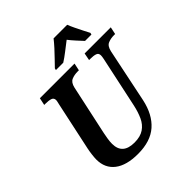

<svg xmlns="http://www.w3.org/2000/svg" viewBox="-246 -1099 1277 1277"><g transform="rotate(-45 392.5 -460.5)"><path d="M318 10Q210 10 152.5 -34.5Q95 -79 95 -160Q95 -177 98.5 -205.5Q102 -234 106 -252L179 -593Q186 -621 186 -628Q186 -650 167 -656Q148 -662 119 -662H107L118 -714H444L433 -662H421Q390 -662 365 -651.5Q340 -641 331 -602L255 -250Q251 -231 247 -206Q243 -181 243 -160Q243 -60 355 -60Q410 -60 444 -83Q478 -106 496.5 -146.5Q515 -187 526 -238L603 -598Q607 -618 607 -628Q607 -650 588.5 -656Q570 -662 541 -662H529L539 -714H785L774 -662H762Q732 -662 707 -651.5Q682 -641 673 -600L594 -219Q570 -108 503 -49Q436 10 318 10ZM329 -784Q347 -803 372 -828.5Q397 -854 421.5 -881Q446 -908 464 -931H592Q600 -910 613 -883Q626 -856 639.5 -829.5Q653 -803 663 -784L660 -771H600Q584 -788 559.5 -815Q535 -842 519 -863Q489 -840 455.5 -814Q422 -788 395 -771H326Z"/></g></svg>

Font: Noto Serif SemiCondensed
Style: Bold Italic
Weight: 700
Width: 4
Italic angle: -12°
Designer: Monotype Design Team
Foundry: Monotype Imaging Inc.
Version: Version 2.014